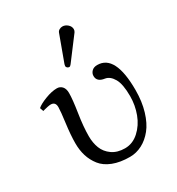

<svg xmlns="http://www.w3.org/2000/svg" viewBox="-167 -789 839 908"><g transform="rotate(-30 252.5 -335.0)"><path d="M308.6 -682.1Q323.7 -682.1 336.7 -670.7Q349.6 -659.2 349.6 -644Q349.6 -635.7 344.7 -628.9L252.9 -507.3Q247.1 -499.5 241.7 -499.5Q235.8 -499.5 231.2 -503.7Q226.6 -507.8 226.6 -513.2Q226.6 -515.6 228.5 -522.5L280.8 -665Q283.7 -672.9 291.7 -677.5Q299.8 -682.1 308.6 -682.1ZM458.5 -249Q458.5 -186 443.1 -135Q427.7 -84 402.3 -52.5Q377 -21 345 -4.4Q313 12.2 278.3 12.2Q225.1 12.2 186.3 -2.9Q147.5 -18.1 126.5 -44.9Q105.5 -71.8 95.7 -103.3Q85.9 -134.8 85.9 -172.9Q85.9 -217.3 94 -278.6Q102.1 -339.8 102.1 -361.3Q102.1 -390.1 76.2 -390.1Q70.3 -390.1 59.1 -387.9Q47.9 -385.7 39.6 -383.3L31.2 -380.9L24.4 -400.4Q40.5 -414.6 76.2 -428.2Q111.8 -441.9 139.6 -441.9Q157.2 -441.9 168.2 -429.4Q179.2 -417 179.2 -394Q179.2 -359.4 168.5 -290.5Q157.7 -221.7 157.7 -169.9Q157.7 -133.3 169.2 -103.8Q180.7 -74.2 208.7 -54.4Q236.8 -34.7 278.3 -34.7Q320.3 -34.7 354 -65.2Q387.7 -95.7 404.8 -141.4Q421.9 -187 421.9 -236.8Q421.9 -302.2 404.3 -332.8Q386.7 -363.3 360.8 -367.7Q319.3 -373 319.3 -405.3Q319.3 -419.9 330.1 -430.9Q340.8 -441.9 360.4 -441.9Q458.5 -441.9 458.5 -249Z"/></g></svg>

Font: Libertinage
Style: f
Weight: 400
Designer: OSP
Foundry: OSP
Version: Version 1.0; 2008; OFL relea